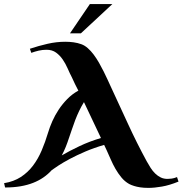

<svg xmlns="http://www.w3.org/2000/svg" viewBox="-22 -913 892 938"><path d="M850.1 -25.9Q805.7 -7.8 769 -1.5Q732.4 4.9 703.1 4.9Q679.7 4.9 662.6 2.2Q645.5 -0.5 633.3 -4.4Q619.1 -8.8 608.9 -14.2Q587.4 -26.4 571.3 -45.9Q555.2 -65.4 542.2 -87.9Q529.3 -110.4 519 -134.3Q508.8 -158.2 499 -179.2L486.8 -205.1Q437.5 -190.9 394.8 -172.6Q352.1 -154.3 318.8 -136.5Q285.6 -118.7 262.9 -103.8Q240.2 -88.9 231 -82Q212.9 -62 190.4 -46.4Q168 -30.8 140.1 -19.8Q112.3 -8.8 78.1 -2.9Q43.9 2.9 2.9 2.9L-2 -18.1Q45.4 -25.9 79.8 -48.3Q114.3 -70.8 139.2 -103.8Q164.1 -136.7 181.6 -178Q199.2 -219.2 212.9 -265.1Q220.7 -291.5 233.6 -320.8Q246.6 -350.1 264.9 -377.7Q283.2 -405.3 306.9 -429.4Q330.6 -453.6 360.8 -470.2Q352.5 -485.8 344.5 -502.2Q336.4 -518.6 329.1 -535.2Q318.8 -554.7 308.6 -578.4Q298.3 -602.1 284.4 -622.3Q270.5 -642.6 251.7 -656.2Q232.9 -669.9 205.1 -669.9Q185.5 -669.9 166.7 -665.5Q147.9 -661.1 130.9 -654.8L124 -674.8Q166.5 -689 210.2 -699Q253.9 -709 296.9 -709Q317.4 -709 337.4 -706.3Q357.4 -703.6 376 -696.8Q392.1 -690.9 407.2 -677.5Q422.4 -664.1 436 -645.8Q449.7 -627.4 461.7 -606.4Q473.6 -585.4 484.1 -564.5Q494.6 -543.5 503.2 -524.7Q511.7 -505.9 518.1 -492.2Q561 -399.9 603.5 -307.4Q646 -214.8 694.8 -125Q703.6 -108.9 713.6 -93.3Q723.6 -77.6 736.1 -65.4Q748.5 -53.2 763.7 -45.9Q778.8 -38.6 797.9 -39.1Q804.7 -39.1 816.7 -40.5Q828.6 -42 842.8 -47.9ZM388.2 -414.1Q375.5 -393.6 365 -371.6Q354.5 -349.6 345.7 -326.9Q336.9 -304.2 329.6 -281.7Q322.3 -259.3 314.9 -238.8Q307.6 -216.3 299.1 -195.1Q290.5 -173.8 279.8 -153.8Q316.4 -175.3 365.7 -198.7Q415 -222.2 471.2 -238.8ZM526.9 -893.1 373 -750H319.8L417 -893.1Z"/></svg>

Font: Uncial Antiqua
Style: Regular
Weight: 400
Version: Version 1.000